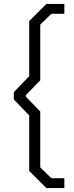

<svg xmlns="http://www.w3.org/2000/svg" viewBox="-20 -836 373 973"><path d="M128 30V-251L50 -332V-369L128 -450V-729L215 -816H306V-766H240L184 -711V-429L111 -354V-346L184 -271V12L240 67H306V117H215Z"/></svg>

Font: Chakra Petch Light
Style: Regular
Weight: 300
Designer: Katatrad Aksorn Co.,Ltd.
Foundry: Cadson Demak Co.,Ltd.
Version: Version 1.000; ttfautohint (v1.6)